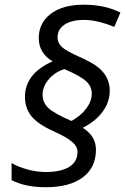

<svg xmlns="http://www.w3.org/2000/svg" viewBox="-20 -784 527 808"><path d="M171.9 -60.1Q236.8 -60.1 271.5 -81.8Q306.2 -103.5 306.2 -145Q306.2 -168 282.2 -188Q258.3 -208 207 -231Q139.2 -261.2 112.1 -295.2Q85 -329.1 85 -376Q85 -474.1 201.2 -525.9Q143.1 -560.5 143.1 -623.8Q143.1 -687 193.4 -725.6Q243.7 -764.2 332.8 -764.2Q421.9 -764.2 486.8 -731L460.9 -670.9Q388.2 -700.2 334.7 -700.2Q281.2 -700.2 251.7 -680.4Q222.2 -660.6 222.2 -627Q222.2 -603 240.5 -586.2Q258.8 -569.3 313.2 -545.2Q367.7 -521 392.6 -501Q441.9 -461.4 441.9 -401.9Q441.9 -355 412.1 -314.2Q382.3 -273.4 328.1 -246.1Q383.8 -211.9 383.8 -153.8Q383.8 -79.1 328.4 -37.6Q272.9 3.9 172.9 3.9Q86.4 3.9 28.8 -25.9V-98.1Q54.2 -82.5 94 -71.3Q133.8 -60.1 171.9 -60.1ZM251 -493.2Q211.4 -481 185.3 -450.4Q159.2 -419.9 159.2 -386Q159.2 -352.1 183.8 -329.1Q208.5 -306.2 280.8 -274.9Q320.3 -296.9 343.3 -327.6Q366.2 -358.4 366.2 -389.4Q366.2 -420.4 342.3 -442.4Q318.4 -464.4 251 -493.2Z"/></svg>

Font: Open Sans Hebrew
Style: Italic
Weight: 400
Italic angle: -12°
Foundry: Ascender Corporation, Yanek Iontef
Version: Version 2.001;PS 002.001;hotconv 1.0.70;makeotf.lib2.5.58329